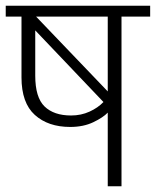

<svg xmlns="http://www.w3.org/2000/svg" viewBox="-30 -650 544 670"><path d="M494 -592H394V0H346V-257Q330 -240 295.5 -223.5Q261 -207 215 -207Q138 -207 91.5 -249Q45 -291 45 -380V-592H-10V-630H494ZM93 -386Q93 -310 125.5 -278.5Q158 -247 218 -247Q253 -247 282.5 -260.5Q312 -274 331 -294L93 -544ZM346 -592H96L346 -331Z"/></svg>

Font: Mukta ExtraLight
Style: Regular
Weight: 275
Designer: Girish Dalvi and Yashodeep Gholap
Foundry: Ek Type
Version: Version 2.538;PS 1.002;hotconv 16.6.51;makeotf.lib2.5.65220;